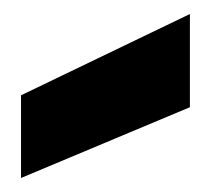

<svg xmlns="http://www.w3.org/2000/svg" viewBox="-20 -850 301 274"><path d="M251 -830V-697L10 -596V-714Z"/></svg>

Font: SVN-Poppins
Style: Bold
Weight: 700
Designer: Ninad Kale (Devanagari), Jonny Pinhorn (Latin)
Foundry: Indian Type Foundry
Version: Version 3.200;PS 1.000;hotconv 16.6.54;makeotf.lib2.5.65590